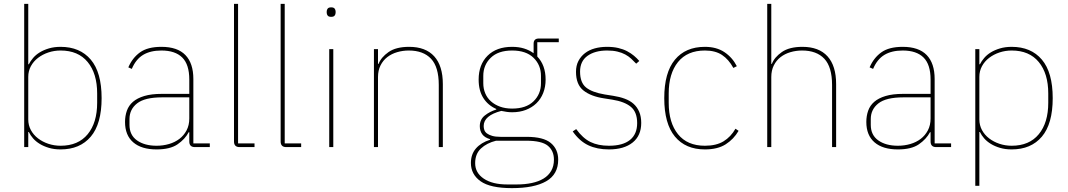

<svg xmlns="http://www.w3.org/2000/svg" viewBox="-20 -760 5519 992"><path d="M126 -740V-428H129Q137 -444 151 -460.5Q165 -477 185.5 -489.5Q206 -502 233 -510Q260 -518 293 -518Q393 -518 449 -452Q505 -386 505 -253Q505 -120 449 -54Q393 12 293 12Q260 12 233 4Q206 -4 185.5 -16.5Q165 -29 151 -45Q137 -61 129 -78H126V0H105V-740ZM293 -7Q384 -7 433 -66.5Q482 -126 482 -229V-277Q482 -380 433 -439.5Q384 -499 293 -499Q260 -499 230 -489Q200 -479 176.5 -461Q153 -443 139.5 -418Q126 -393 126 -363V-143Q126 -113 139.5 -88Q153 -63 176.5 -45Q200 -27 230 -17Q260 -7 293 -7Z M987 0Q958 0 958 -29V-77H955Q936 -41 897.5 -14.5Q859 12 789 12Q711 12 668.5 -24.5Q626 -61 626 -130Q626 -161 635.5 -188Q645 -215 667 -234Q689 -253 725.5 -264Q762 -275 816 -275H958V-349Q958 -427 921.5 -463Q885 -499 814 -499Q757 -499 719.5 -476.5Q682 -454 661 -404L643 -412Q664 -461 703.5 -489.5Q743 -518 814 -518Q897 -518 938 -475.5Q979 -433 979 -352V-19H1064V0ZM789 -7Q823 -7 853.5 -16Q884 -25 907 -42.5Q930 -60 944 -86.5Q958 -113 958 -148V-257H817Q728 -257 688.5 -226Q649 -195 649 -145V-115Q649 -62 688 -34.5Q727 -7 789 -7Z M1218 0Q1189 0 1189 -29V-740H1210V-19H1295V0H1218Z M1459 0Q1430 0 1430 -29V-740H1451V-19H1536V0H1459Z M1691 -673Q1678 -673 1673 -679.5Q1668 -686 1668 -694V-701Q1668 -709 1673 -715.5Q1678 -722 1691 -722Q1704 -722 1709 -715.5Q1714 -709 1714 -701V-694Q1714 -686 1709 -679.5Q1704 -673 1691 -673ZM1702 -506V0H1681V-506Z M1912 -506H1933V-430H1936Q1949 -464 1987.5 -491Q2026 -518 2094 -518Q2179 -518 2223.5 -469Q2268 -420 2268 -325V0H2247V-321Q2247 -414 2207 -456.5Q2167 -499 2092 -499Q2061 -499 2032 -490.5Q2003 -482 1981 -465Q1959 -448 1946 -422Q1933 -396 1933 -362V0H1912Z M2864 65Q2864 141 2802 176.5Q2740 212 2625 212Q2513 212 2463 176.5Q2413 141 2413 82Q2413 37 2439 7Q2465 -23 2512 -38V-41Q2484 -49 2471.5 -66.5Q2459 -84 2459 -108Q2459 -143 2485 -163.5Q2511 -184 2544 -194V-197Q2501 -216 2477 -254Q2453 -292 2453 -349Q2453 -426 2499 -472Q2545 -518 2626 -518Q2660 -518 2687.5 -509.5Q2715 -501 2737 -485V-534Q2737 -561 2764 -561H2867V-542H2756V-468Q2799 -423 2799 -349Q2799 -311 2786.5 -279.5Q2774 -248 2751 -226Q2728 -204 2696.5 -192Q2665 -180 2626 -180Q2611 -180 2598 -182Q2585 -184 2570 -187Q2479 -163 2479 -109Q2479 -98 2482.5 -88Q2486 -78 2496 -70.5Q2506 -63 2523 -58Q2540 -53 2566 -53H2701Q2788 -53 2826 -21Q2864 11 2864 65ZM2626 -199Q2698 -199 2736.5 -236.5Q2775 -274 2775 -330V-368Q2775 -424 2736.5 -461.5Q2698 -499 2626 -499Q2554 -499 2515.5 -461.5Q2477 -424 2477 -368V-330Q2477 -302 2487 -278Q2497 -254 2516.5 -236.5Q2536 -219 2563.5 -209Q2591 -199 2626 -199ZM2842 65Q2842 19 2810.5 -7Q2779 -33 2698 -33H2543Q2495 -21 2465 7Q2435 35 2435 83Q2435 133 2479.5 163Q2524 193 2601 193H2650Q2692 193 2727.5 185.5Q2763 178 2788.5 162.5Q2814 147 2828 122.5Q2842 98 2842 65Z M3126 12Q3065 12 3019.5 -9.5Q2974 -31 2939 -81L2957 -93Q2991 -46 3030.5 -26.5Q3070 -7 3126 -7Q3198 -7 3235 -37Q3272 -67 3272 -124Q3272 -181 3239.5 -208Q3207 -235 3144 -245L3100 -252Q3033 -262 2994.5 -292.5Q2956 -323 2956 -389Q2956 -421 2968.5 -445Q2981 -469 3002.5 -485.5Q3024 -502 3053 -510Q3082 -518 3116 -518Q3149 -518 3174.5 -512Q3200 -506 3220 -495.5Q3240 -485 3255.5 -472Q3271 -459 3283 -445L3267 -431Q3255 -444 3241.5 -456.5Q3228 -469 3210.5 -478.5Q3193 -488 3170 -493.5Q3147 -499 3117 -499Q3054 -499 3015.5 -471.5Q2977 -444 2977 -390Q2977 -333 3008 -308Q3039 -283 3104 -272L3148 -265Q3181 -260 3208 -250Q3235 -240 3253.5 -223.5Q3272 -207 3282.5 -182.5Q3293 -158 3293 -125Q3293 -59 3248.5 -23.5Q3204 12 3126 12Z M3622 12Q3522 12 3467 -54.5Q3412 -121 3412 -253Q3412 -385 3467 -451.5Q3522 -518 3622 -518Q3682 -518 3723 -490.5Q3764 -463 3787 -418L3769 -409Q3745 -453 3710.5 -476Q3676 -499 3622 -499Q3531 -499 3483 -439.5Q3435 -380 3435 -277V-229Q3435 -126 3483 -66.5Q3531 -7 3622 -7Q3681 -7 3718.5 -30Q3756 -53 3780 -95L3796 -84Q3771 -41 3729.5 -14.5Q3688 12 3622 12Z M3965 -740V-430H3968Q3981 -464 4019.5 -491Q4058 -518 4126 -518Q4211 -518 4255.5 -469Q4300 -420 4300 -325V0H4279V-321Q4279 -414 4239 -456.5Q4199 -499 4124 -499Q4093 -499 4064 -490.5Q4035 -482 4013 -465Q3991 -448 3978 -422Q3965 -396 3965 -362V0H3944V-740Z M4817 0Q4788 0 4788 -29V-77H4785Q4766 -41 4727.5 -14.5Q4689 12 4619 12Q4541 12 4498.5 -24.5Q4456 -61 4456 -130Q4456 -161 4465.5 -188Q4475 -215 4497 -234Q4519 -253 4555.5 -264Q4592 -275 4646 -275H4788V-349Q4788 -427 4751.5 -463Q4715 -499 4644 -499Q4587 -499 4549.5 -476.5Q4512 -454 4491 -404L4473 -412Q4494 -461 4533.5 -489.5Q4573 -518 4644 -518Q4727 -518 4768 -475.5Q4809 -433 4809 -352V-19H4894V0ZM4619 -7Q4653 -7 4683.5 -16Q4714 -25 4737 -42.5Q4760 -60 4774 -86.5Q4788 -113 4788 -148V-257H4647Q4558 -257 4518.5 -226Q4479 -195 4479 -145V-115Q4479 -62 4518 -34.5Q4557 -7 4619 -7Z M5040 -506V-428H5043Q5051 -444 5065 -460.5Q5079 -477 5099.5 -489.5Q5120 -502 5147 -510Q5174 -518 5207 -518Q5307 -518 5363 -452Q5419 -386 5419 -253Q5419 -120 5363 -54Q5307 12 5207 12Q5174 12 5147 4Q5120 -4 5099.5 -16.5Q5079 -29 5065 -45Q5051 -61 5043 -78H5040V200H5019V-506ZM5207 -7Q5298 -7 5347 -66.5Q5396 -126 5396 -229V-277Q5396 -380 5347 -439.5Q5298 -499 5207 -499Q5174 -499 5144 -489Q5114 -479 5090.5 -461Q5067 -443 5053.5 -418Q5040 -393 5040 -363V-143Q5040 -113 5053.5 -88Q5067 -63 5090.5 -45Q5114 -27 5144 -17Q5174 -7 5207 -7Z"/></svg>

Font: IBM Plex Sans KR Thin
Style: Regular
Weight: 100
Designer: Mike Abbink; Paul van der Laan; Pieter van Rosmalen; Wujin Sim; Chorong Kim; Dohee Lee;
Foundry: Sandoll Inc.
Version: Version 1.001